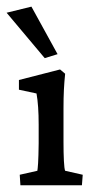

<svg xmlns="http://www.w3.org/2000/svg" viewBox="-43 -550 280 570"><path d="M17.6 0 15.6 -31.2 67.9 -43Q68.8 -46.9 70.1 -65.7Q71.3 -84.5 71.8 -124.5V-180.2Q71.8 -236.8 65.4 -272.5L13.2 -283.7V-312.5L135.3 -343.8L150.4 -331.1Q147.9 -307.1 146.7 -283.2Q145.5 -259.3 145.5 -228V-128.9Q145.5 -96.2 146.7 -72.5Q147.9 -48.8 150.4 -43L202.6 -31.2L200.2 0ZM89.8 -377.4 -23.4 -512.2 50.3 -530.3 127.9 -389.2Z"/></svg>

Font: Lateef
Style: Regular
Weight: 400
Designer: SIL International
Foundry: SIL International
Version: Version 4.200